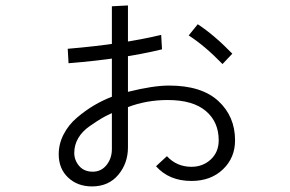

<svg xmlns="http://www.w3.org/2000/svg" viewBox="-20 -625 1040 688"><path d="M190.4 -72.3Q190.4 -109.4 208 -143.6Q225.6 -177.7 255.4 -203.1Q285.2 -228.5 316.4 -247.1Q347.7 -265.6 380.9 -278.3V-602.5L438.5 -605.5V-295.9Q528.3 -318.4 585.9 -318.4Q702.1 -318.4 762.2 -263.2Q822.3 -208 822.3 -122.1Q822.3 -59.6 778.8 -18.1Q735.4 23.4 666 23.4Q585.9 23.4 539.1 -29.3L578.1 -65.4Q613.3 -27.3 666 -27.3Q707 -27.3 735.4 -53.7Q763.7 -80.1 763.7 -122.1Q763.7 -188.5 717.3 -227.5Q670.9 -266.6 581.1 -266.6Q504.9 -266.6 438.5 -241.2V-96.7Q438.5 -40 403.8 1.5Q369.1 43 309.6 43Q257.8 43 224.1 11.2Q190.4 -20.5 190.4 -72.3ZM222.7 -450.2Q419.9 -466.8 557.6 -500L560.5 -448.2Q420.9 -414.1 225.6 -398.4ZM656.2 -498 688.5 -538.1Q747.1 -500 812.5 -432.6L777.3 -395.5Q713.9 -460.9 656.2 -498ZM246.1 -77.1Q246.1 -50.8 263.7 -30.3Q281.2 -9.8 312.5 -9.8Q342.8 -9.8 361.8 -33.7Q380.9 -57.6 380.9 -90.8V-219.7Q357.4 -209 342.8 -200.2Q328.1 -191.4 301.3 -172.9Q274.4 -154.3 260.3 -129.9Q246.1 -105.5 246.1 -77.1Z"/></svg>

Font: Gothic A1 Light
Style: Regular
Weight: 300
Version: Version 2.50